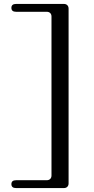

<svg xmlns="http://www.w3.org/2000/svg" viewBox="-20 -869 477 977"><path d="M62 -849H305Q316 -849 322.5 -842.5Q329 -836 329 -825V64Q329 75 322.5 81.5Q316 88 305 88H62Q38 88 38 68Q38 48 62 48H218Q229 48 235.5 41.5Q242 35 242 24V-785Q242 -796 235.5 -802.5Q229 -809 218 -809H62Q38 -809 38 -829Q38 -849 62 -849Z"/></svg>

Font: Shippori Gothic B2 Bold
Style: Regular
Weight: 700
Designer: FONTDASU
Foundry: FONTDASU / Google Inc. / but / Adobe
Version: Version 1.130